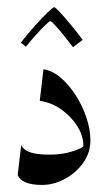

<svg xmlns="http://www.w3.org/2000/svg" viewBox="-20 -508 301 535"><path d="M101.1 -314.9Q126 -311.5 149.2 -291.5Q172.4 -271.5 191.2 -242.2Q210 -212.9 220.9 -179.9Q231.9 -147 231.9 -117.2Q231.9 -82 211.4 -53.7Q190.9 -25.4 159.9 -9Q128.9 7.3 97.2 7.3Q40.5 7.3 29.3 -20.5L39.1 -104Q46.4 -88.9 65.9 -83Q85.4 -77.1 118.7 -77.1Q154.3 -77.1 183.3 -86.7Q212.4 -96.2 212.4 -101.6Q212.4 -128.9 195.8 -155.8Q179.2 -182.6 151.6 -202.4Q124 -222.2 90.8 -227.1ZM210.4 -397 183.6 -376.5Q171.4 -392.6 157.7 -409.4Q144 -426.3 133.5 -437.7Q123 -449.2 120.1 -449.2Q117.7 -449.2 106.2 -438Q94.7 -426.8 79.8 -410.4Q64.9 -394 52.2 -377.9L38.1 -389.2Q56.2 -412.6 76.4 -435.3Q96.7 -458 112.1 -472.9Q127.4 -487.8 130.9 -487.8Q134.3 -487.8 148.2 -472.7Q162.1 -457.5 179.4 -436.5Q196.8 -415.5 210.4 -397Z"/></svg>

Font: Lateef
Style: Regular
Weight: 400
Designer: SIL International
Foundry: SIL International
Version: Version 4.200